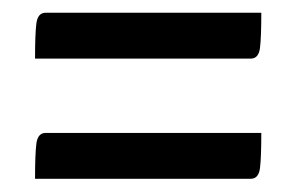

<svg xmlns="http://www.w3.org/2000/svg" viewBox="-20 -430 458 297"><path d="M34.2 -339.3Q34.2 -377.7 36.3 -394Q38.5 -410.3 50.6 -410.3H384.2Q384.2 -372.9 382.2 -356.1Q380.2 -339.3 367.7 -339.3ZM34.2 -153.4Q34.2 -191.8 36.3 -208.1Q38.5 -224.4 50.6 -224.4H384.2Q384.2 -187 382.2 -170.2Q380.2 -153.4 367.7 -153.4Z"/></svg>

Font: Yanone Kaffeesatz ExtraLight
Style: Regular
Weight: 200
Designer: Yanone (Cyrillic: Daniel Pouzeot, Huerta Tipografica, and Cyreal)
Foundry: Yanone
Version: Version 2.003